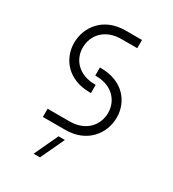

<svg xmlns="http://www.w3.org/2000/svg" viewBox="-203 -760 967 1074"><g transform="rotate(30 280.0 -223.0)"><path d="M128 0H273C415 0 488 -102 488 -203C488 -303 417 -399 273 -399H266V-347H271C377 -347 433 -278 433 -202C433 -123 376 -53 269 -53H128ZM72 -447C72 -346 144 -250 287 -250H294V-303H289C184 -303 127 -371 127 -448C127 -527 184 -597 291 -597H393V-650H287C144 -650 72 -548 72 -447ZM186 204H227L299 50H258Z"/></g></svg>

Font: Grotesk 01 Extrafine
Style: Bold
Weight: 400
Designer: Frank Adebiaye, contributions by Jérémy Landes, Ariel Martín Pérez
Foundry: Velvetyne Type Foundry
Version: Version 3.000;Glyphs 3.1.2 (3150)